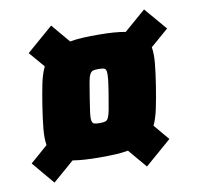

<svg xmlns="http://www.w3.org/2000/svg" viewBox="-77 -770 882 851"><g transform="rotate(-10 363.5 -344.5)"><path d="M101 -1 16 -102 95 -171Q90 -202 94 -244.5Q98 -287 107 -345Q116 -402 124.5 -443.5Q133 -485 148 -516L88 -586L207 -689L278 -605Q304 -610 335 -611.5Q366 -613 404 -613Q480 -613 528 -604L625 -688L711 -587L630 -517Q635 -486 631 -444Q627 -402 618 -345Q609 -288 600 -245.5Q591 -203 577 -173L636 -103L517 0L446 -84Q420 -79 389 -77.5Q358 -76 320 -76Q282 -76 251.5 -78Q221 -80 197 -84ZM344 -226Q360 -226 369 -228.5Q378 -231 383.5 -242.5Q389 -254 393.5 -278Q398 -302 405 -345Q412 -387 414.5 -411Q417 -435 415 -446.5Q413 -458 404.5 -460.5Q396 -463 380 -463Q364 -463 355.5 -460.5Q347 -458 341 -446.5Q335 -435 331 -411Q327 -387 320 -345Q313 -302 310 -278Q307 -254 309.5 -242.5Q312 -231 320 -228.5Q328 -226 344 -226Z"/></g></svg>

Font: Azeri Sans Black
Style: Italic
Weight: 900
Designer: Hector Gatti & Omnibus-Type (original fonts) / Cristiano Sobral (main changes and remastering)
Foundry: Omnibus-Type
Version: Version 0.07;August 21, 2020;FontCreator 13.0.0.2681 64-bit;